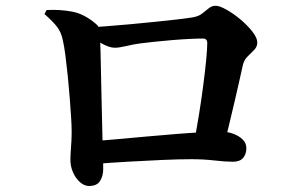

<svg xmlns="http://www.w3.org/2000/svg" viewBox="-20 -674 1040 658"><path d="M749.7 -183.1 646 -188.2Q653.7 -230.2 661.9 -280.9Q670 -331.5 676.4 -380.4Q682.8 -429.4 686.6 -468.4Q690.3 -507.5 690.3 -526.4Q690.3 -541.9 675.7 -541.9Q656.3 -541.9 628 -540.5Q599.6 -539.1 567.8 -536.4Q536 -533.6 507 -530.6Q478 -527.6 457.8 -524.9Q434.2 -521.4 411.2 -515.9Q388.2 -510.4 373.5 -510.4Q355.2 -510.4 329.7 -524.4Q304.3 -538.4 281.2 -555V-579.4Q304.8 -581.1 343.6 -584Q382.5 -586.9 427.1 -591Q471.8 -595.1 514.3 -599.5Q556.8 -603.9 590 -607.7Q623.3 -611.6 637.5 -614.1Q659.3 -617.2 671.9 -626.9Q684.5 -636.5 695 -645.3Q705.5 -654.2 719.1 -654.2Q732.2 -654.2 756 -641Q779.8 -627.8 803.8 -607.6Q827.9 -587.4 844.8 -565.9Q861.7 -544.5 861.7 -528.3Q861.7 -513.9 851.2 -503Q840.6 -492.1 828.8 -480.7Q816.9 -469.4 812.4 -451.5Q807.2 -427.5 800.1 -396.2Q793 -364.9 784.8 -329.4Q776.6 -293.9 767.5 -256.6Q758.4 -219.4 749.7 -183.1ZM139.6 -639.6Q185.3 -642 226.9 -634.2Q268.4 -626.5 307.8 -592.9Q317.7 -584.5 319.6 -577.3Q321.6 -570 322.6 -553.2Q323.6 -535.4 324.5 -498.8Q325.4 -462.2 326.3 -416.5Q327.2 -370.8 328.3 -324.3Q329.3 -277.8 330.3 -238.4Q331.4 -199.1 331.7 -177.3Q331.9 -158.4 332.8 -139.7Q333.7 -120.9 333.7 -93.8Q333.7 -71.3 323 -54Q312.4 -36.6 285.4 -36.6Q268.9 -36.6 254.1 -49.7Q239.3 -62.8 230.3 -83.2Q221.3 -103.6 221.3 -126.3Q221.3 -139.7 222.5 -155.9Q223.7 -172.1 224.7 -190.2Q225.7 -208.4 225.5 -226.3Q225.5 -243.2 223.6 -273Q221.7 -302.7 218.9 -339.3Q216 -375.8 212.3 -413.1Q208.5 -450.4 204.3 -483.1Q200.1 -515.9 195.1 -537Q189.5 -563.7 175.8 -581.7Q162.1 -599.8 132.4 -626ZM298.8 -111.6 298.1 -189.8Q333.9 -192.5 381.1 -197Q428.2 -201.4 479.7 -205.9Q531.1 -210.4 580.4 -214.5Q629.8 -218.5 670.6 -220.8Q711.4 -223 737.1 -223Q758.1 -223 778 -216.1Q797.8 -209.2 811.1 -196.5Q824.3 -183.8 824.3 -166.3Q824.3 -146.1 813.3 -132.9Q802.2 -119.7 778.2 -119.7Q753.6 -119.7 715.7 -124Q677.8 -128.4 635.6 -128.4Q593.6 -128.4 537.2 -125.9Q480.7 -123.4 419 -119.9Q357.2 -116.4 298.8 -111.6Z"/></svg>

Font: Source Han Serif JP VF
Style: Regular
Weight: 250
Designer: Ryoko NISHIZUKA 西塚涼子 (kana & ideographs); Frank Grießhammer (Latin, Greek & Cyrillic); Wenlong ZHANG 张文龙 (bopomofo); San
Foundry: Adobe
Version: Version 2.001;hotconv 1.1.0;makeotfexe 2.6.0